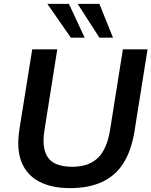

<svg xmlns="http://www.w3.org/2000/svg" viewBox="-20 -959 780 989"><path d="M340 10Q246 10 182 -23.5Q118 -57 91 -124Q64 -191 80 -293L146 -705H275L209 -288Q194 -195 227 -147.5Q260 -100 353 -100Q436 -100 483.5 -145Q531 -190 547 -290L613 -705H740L673 -284Q657 -184 616 -119Q575 -54 506.5 -22Q438 10 340 10ZM492 -765 380 -939H492L562 -765ZM345 -765 224 -939H335L416 -765Z"/></svg>

Font: Mulish ExtraLight
Style: Bold Italic
Weight: 700
Italic angle: -9°
Version: Version 3.603